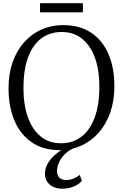

<svg xmlns="http://www.w3.org/2000/svg" viewBox="-20 -904 749 1170"><path d="M347.5 11Q245 12 174.5 -36Q104 -84 68 -169.2Q32 -254.5 32 -365Q32 -455 57.5 -526.5Q83 -598 128.5 -648.2Q174 -698.5 234.5 -724.8Q295 -751 364.5 -751Q465.5 -751 535 -705Q604.5 -659 640.8 -575.2Q677 -491.5 677 -379Q677 -290 651.8 -218.2Q626.5 -146.5 581.5 -95.5Q536.5 -44.5 476.8 -17.2Q417 10 347.5 11ZM352.5 -31Q422 -31 474.5 -69.8Q527 -108.5 556.2 -186Q585.5 -263.5 585.5 -379Q585.5 -475.5 559.2 -550Q533 -624.5 481.5 -666.8Q430 -709 355.5 -709Q286 -709 233.5 -671.2Q181 -633.5 152 -557.2Q123 -481 123 -365Q123 -266.5 149.5 -191Q176 -115.5 227 -73.2Q278 -31 352.5 -31ZM359 246Q331.5 246 307.5 235.8Q283.5 225.5 268.8 205.2Q254 185 254 155Q254 122 270.8 92.8Q287.5 63.5 314.8 39.8Q342 16 372.5 -1L397.5 -5L429.5 -1Q393 15.5 370.8 39.5Q348.5 63.5 338 89.5Q327.5 115.5 327.5 138Q327.5 164 341.8 178.5Q356 193 383 193Q407 193 427.8 184.2Q448.5 175.5 466 162L479 197.5Q464.5 216.5 432.8 231.2Q401 246 359 246ZM485 -884.5V-829H224V-884.5Z"/></svg>

Font: Merriweather 48pt Light
Style: Regular
Weight: 300
Version: Version 2.100